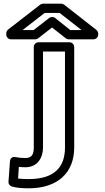

<svg xmlns="http://www.w3.org/2000/svg" viewBox="-20 -782 568 1040"><path d="M117 124C185 124 213 70 213 17V-503H332V17C332 126 272 188 135 188C111 188 94 187 78 185L82 122C94 123 105 124 117 124ZM117 74C97 74 80 72 65 69C42 64 35 81 34 91L26 203C25 215 34 226 46 229C76 236 100 238 135 238C292 238 382 154 382 17V-528C382 -539 372 -553 357 -553H188C177 -553 163 -543 163 -528V17C163 56 151 74 117 74ZM422 -619H361L278 -685C269 -692 255 -691 247 -685L162 -619H102L222 -712H303ZM512 -600C512 -606 508 -615 502 -620L327 -757C323 -760 317 -762 311 -762H213C208 -762 202 -760 198 -757L24 -622C19 -618 14 -610 14 -602V-594C14 -583 24 -569 39 -569H171C176 -569 182 -571 186 -574L262 -633L337 -574C341 -571 346 -569 352 -569H487C498 -569 512 -579 512 -594Z"/></svg>

Font: Asimov
Style: XWidOu
Weight: 500
Designer: Google
Version: Version 2.000980; 2014